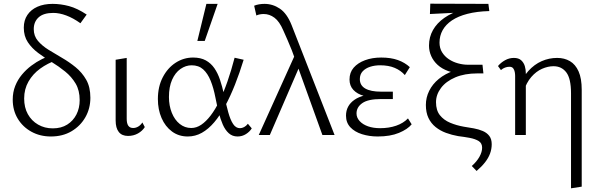

<svg xmlns="http://www.w3.org/2000/svg" viewBox="-20 -732 3245 1041"><path d="M256 8Q197 8 150 -18Q103 -44 76 -89Q49 -134 49 -192Q49 -232 62.5 -266Q76 -300 99 -327.5Q122 -355 150 -376Q178 -397 207.5 -411.5Q237 -426 263 -435L287 -406Q238 -389 198 -360Q158 -331 134.5 -290Q111 -249 111 -198Q111 -149 131 -113Q151 -77 186.5 -56.5Q222 -36 266 -36Q312 -36 344.5 -56.5Q377 -77 394.5 -111.5Q412 -146 412 -189Q412 -242 390 -279Q368 -316 333.5 -344Q299 -372 260.5 -395.5Q222 -419 187.5 -444.5Q153 -470 131 -503Q109 -536 109 -582Q109 -622 128.5 -651Q148 -680 183 -695.5Q218 -711 265 -711Q309 -711 354 -699Q399 -687 450 -653L416 -606Q377 -634 339.5 -648Q302 -662 269 -662Q216 -662 189.5 -638Q163 -614 163 -574Q163 -537 185.5 -510.5Q208 -484 242.5 -462.5Q277 -441 316 -418.5Q355 -396 390 -367.5Q425 -339 447.5 -299.5Q470 -260 470 -202Q470 -144 443 -96.5Q416 -49 368 -20.5Q320 8 256 8Z M674 5Q641 5 624 -16.5Q607 -38 607 -79V-408L667 -418V-88Q667 -63 675.5 -50.5Q684 -38 702 -38Q716 -38 729 -45.5Q742 -53 752 -68L765 -43Q752 -22 728 -8.5Q704 5 674 5Z M998 8Q949 8 912.5 -19Q876 -46 856 -92Q836 -138 836 -195Q836 -262 862.5 -313Q889 -364 932.5 -392Q976 -420 1027 -420Q1068 -420 1096 -404.5Q1124 -389 1142.5 -362Q1161 -335 1173 -299Q1185 -263 1194 -222Q1206 -165 1217.5 -123.5Q1229 -82 1244 -59.5Q1259 -37 1281 -37Q1292 -37 1303.5 -43Q1315 -49 1324 -61L1345 -36Q1334 -18 1313.5 -5Q1293 8 1268 8Q1240 8 1220.5 -9.5Q1201 -27 1188 -56.5Q1175 -86 1165.5 -124Q1156 -162 1148 -203Q1138 -255 1122 -294.5Q1106 -334 1081.5 -356Q1057 -378 1019 -378Q987 -378 958.5 -358Q930 -338 913 -299.5Q896 -261 896 -206Q896 -159 911.5 -120.5Q927 -82 954.5 -60Q982 -38 1017 -38Q1045 -38 1071 -55.5Q1097 -73 1122 -105.5Q1147 -138 1170 -185Q1193 -232 1213.5 -291Q1234 -350 1252 -419L1301 -408Q1279 -336 1254 -273Q1229 -210 1201 -158Q1173 -106 1141.5 -69Q1110 -32 1074.5 -12Q1039 8 998 8ZM1050 -510 1099 -711H1160L1090 -510Z M1728 0 1585 -397Q1574 -429 1562.5 -458.5Q1551 -488 1539 -515Q1527 -542 1516 -567Q1495 -616 1468 -636Q1441 -656 1410 -656Q1399 -656 1388.5 -654Q1378 -652 1370 -648L1358 -701Q1370 -706 1384.5 -708.5Q1399 -711 1414 -711Q1459 -711 1497.5 -685Q1536 -659 1561 -596L1794 0ZM1383 0 1584 -445 1609 -384 1443 0Z M2028 8Q1982 8 1942.5 -4.5Q1903 -17 1879.5 -42Q1856 -67 1856 -105Q1856 -159 1902 -191Q1948 -223 2038 -223V-202Q1990 -202 1953.5 -212Q1917 -222 1896 -244.5Q1875 -267 1875 -301Q1875 -339 1897.5 -365Q1920 -391 1959 -405.5Q1998 -420 2047 -420Q2099 -420 2137 -406.5Q2175 -393 2202 -368L2175 -325Q2153 -350 2120 -364Q2087 -378 2041 -378Q2012 -378 1987 -370Q1962 -362 1946.5 -345.5Q1931 -329 1931 -303Q1931 -269 1960.5 -252Q1990 -235 2046 -235H2110V-195H2046Q1976 -195 1944.5 -173Q1913 -151 1913 -117Q1913 -94 1930 -75.5Q1947 -57 1975.5 -47Q2004 -37 2041 -37Q2089 -37 2128 -50.5Q2167 -64 2192 -90L2212 -58Q2190 -31 2143 -11.5Q2096 8 2028 8Z M2564 195 2538 168Q2565 144 2579.5 118Q2594 92 2594 69Q2594 44 2575 32.5Q2556 21 2526.5 15.5Q2497 10 2464 6Q2430 0 2398.5 -11.5Q2367 -23 2342 -43Q2317 -63 2303 -92.5Q2289 -122 2289 -163Q2289 -203 2307 -239.5Q2325 -276 2359 -304Q2393 -332 2441 -348.5Q2489 -365 2547 -365L2568 -334Q2499 -334 2448.5 -312.5Q2398 -291 2371 -255Q2344 -219 2344 -178Q2344 -134 2365 -107.5Q2386 -81 2420.5 -66.5Q2455 -52 2495 -45Q2522 -41 2549 -36Q2576 -31 2598 -21.5Q2620 -12 2633 5Q2646 22 2646 50Q2646 76 2637 100.5Q2628 125 2609.5 148.5Q2591 172 2564 195ZM2489 -334Q2445 -334 2410.5 -346.5Q2376 -359 2353 -380Q2330 -401 2318 -428Q2306 -455 2306 -485Q2306 -531 2327.5 -569Q2349 -607 2389 -635Q2429 -663 2484 -679Q2539 -695 2607 -696L2632 -672Q2565 -670 2514.5 -657Q2464 -644 2430.5 -621.5Q2397 -599 2380 -568.5Q2363 -538 2363 -501Q2363 -471 2377 -448.5Q2391 -426 2413.5 -411Q2436 -396 2463.5 -388.5Q2491 -381 2517 -381H2596L2601 -334ZM2311 -656 2313 -712 2628 -711 2633 -672Z M3076 289V-226Q3076 -306 3050.5 -339.5Q3025 -373 2981 -373Q2951 -373 2919 -359Q2887 -345 2860.5 -314.5Q2834 -284 2819 -236L2790 -253Q2812 -311 2844.5 -347Q2877 -383 2917 -400.5Q2957 -418 3001 -418Q3040 -418 3070 -400.5Q3100 -383 3117 -345Q3134 -307 3134 -245V280ZM2773 0V-321Q2773 -330 2771 -341.5Q2769 -353 2762.5 -361.5Q2756 -370 2742 -370Q2730 -370 2718 -365.5Q2706 -361 2696 -352L2680 -374Q2696 -393 2718.5 -405.5Q2741 -418 2766 -418Q2792 -418 2806 -405Q2820 -392 2825.5 -373.5Q2831 -355 2831 -334V0Z"/></svg>

Font: Ysabeau Office Light
Style: Regular
Weight: 300
Designer: Christian Thalmann (Catharsis Fonts)
Version: Version 2.001;gftools[0.9.30]; featfreeze: tnum,lnum,ss02